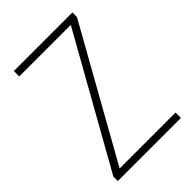

<svg xmlns="http://www.w3.org/2000/svg" viewBox="-209 -810 906 906"><g transform="rotate(-45 243.5 -357.0)"><path d="M454 0H33V-30L397 -678H53V-714H444V-684L81 -36H454Z"/></g></svg>

Font: Noto Sans Armenian SemiCondensed ExtraLight
Style: Regular
Weight: 200
Width: 4
Designer: Monotype Design Team
Foundry: Monotype Imaging Inc.
Version: Version 2.008; ttfautohint (v1.8.4.7-5d5b)